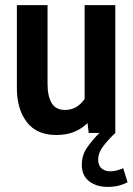

<svg xmlns="http://www.w3.org/2000/svg" viewBox="-20 -520 519 751"><path d="M200 8Q123 8 84.5 -43Q46 -94 46 -175V-500H166V-191Q166 -144 182 -117Q198 -90 234 -90Q259 -90 278 -101.2Q297 -112.5 311 -133V-500H431V0H327L322.5 -38.5Q299 -16 269.5 -4Q240 8 200 8ZM369 0H431Q403.5 26 383.8 51.8Q364 77.5 364 104Q364 127 377 138.5Q390 150 411 150Q425.5 150 437.8 146.5Q450 143 462 138L479 193Q465 200.5 445.8 205.8Q426.5 211 400 211Q357.5 211 328.8 189Q300 167 300 125Q300 86.5 320.8 56.8Q341.5 27 369 0Z"/></svg>

Font: Cabin Condensed
Style: Bold
Weight: 700
Width: 3
Designer: Pablo Impallari
Foundry: Pablo Impallari. http://www.impallari.com Igino Marini. http://www.ikern.com
Version: Version 3.001; ttfautohint (v1.8.3)